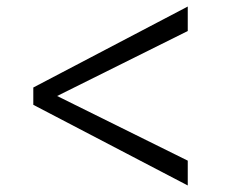

<svg xmlns="http://www.w3.org/2000/svg" viewBox="-20 -576 709 588"><path d="M555 -8 82 -255V-308L555 -556V-481L155 -282L555 -84Z"/></svg>

Font: Merriweather Light 18pt Light
Style: Regular
Weight: 300
Version: Version 2.100